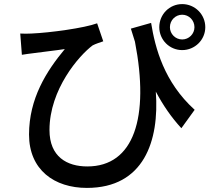

<svg xmlns="http://www.w3.org/2000/svg" viewBox="-20 -847 1040 939"><path d="M811 -714C811 -748 838 -775 871 -775C904 -775 931 -748 931 -714C931 -681 904 -654 871 -654C838 -654 811 -681 811 -714ZM759 -714C759 -652 809 -602 871 -602C933 -602 984 -652 984 -714C984 -777 933 -827 871 -827C809 -827 759 -777 759 -714ZM79 -683 87 -579C108 -582 124 -585 144 -587C178 -592 252 -600 297 -607C207 -499 122 -365 122 -189C122 -16 246 72 405 72C683 72 760 -157 742 -399C778 -331 819 -272 867 -220L932 -310C782 -446 739 -612 719 -735L620 -707L640 -643C712 -272 635 -33 407 -33C308 -33 222 -80 222 -211C222 -410 367 -576 433 -625C448 -633 471 -640 485 -645L455 -733C393 -710 226 -687 134 -683C116 -682 95 -682 79 -683Z"/></svg>

Font: Noto Sans TC Medium
Style: Regular
Weight: 500
Designer: Ryoko NISHIZUKA 西塚涼子 (kana, bopomofo & ideographs); Paul D. Hunt (Latin, Greek & Cyrillic); Sandoll Communications 산돌커뮤니
Foundry: Adobe
Version: Version 2.004;hotconv 1.0.118;makeotfexe 2.5.65603